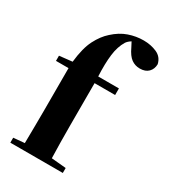

<svg xmlns="http://www.w3.org/2000/svg" viewBox="-202 -936 915 1035"><g transform="rotate(30 255.0 -418.5)"><path d="M101.1 0H33.2V-30.8L102.1 -37.1Q102.5 -87.4 103.3 -137.7Q104 -188 104 -237.8V-504.9H25.9V-537.1L106 -545.9Q115.7 -635.3 141.8 -686.3Q168 -737.3 203.1 -768.1Q244.1 -805.7 289.1 -821.3Q334 -836.9 380.9 -836.9Q425.8 -836.9 463.1 -820.6Q500.5 -804.2 509.8 -763.2Q509.3 -732.9 490.5 -713.9Q471.7 -694.8 437 -694.8Q407.7 -694.8 384.5 -711.4Q361.3 -728 341.8 -770L326.2 -799.8Q308.1 -788.6 298.8 -774.9Q274.9 -735.8 268.1 -679.9Q261.2 -624 265.1 -545.9H394V-504.9H266.1V-237.8Q266.1 -139.6 269 -39.1L359.9 -30.8V0Z"/></g></svg>

Font: Source Han Serif TW Heavy
Style: Regular
Weight: 900
Designer: Ryoko NISHIZUKA Ë•øÂ°öÊ∂ºÂ≠ê (kana & ideographs); Frank Grie√ühammer (Latin, Greek & Cyrillic); Wenlong ZHANG Âº†ÊñáÈæô 
Foundry: Adobe
Version: Version 2.003;hotconv 1.1.1;makeotfexe 2.6.0